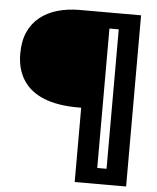

<svg xmlns="http://www.w3.org/2000/svg" viewBox="-56 -708 741 904"><g transform="rotate(5 315.0 -255.5)"><path d="M331 149V-202H316Q220 -202 155 -228Q90 -254 56.5 -305.5Q23 -357 23 -431Q23 -491 42.5 -534Q62 -577 97.5 -605Q133 -633 180.5 -646.5Q228 -660 284 -660H431V149ZM372 149V74H541V149ZM475 149V-660H574V149ZM353 -585V-660H561V-585Z"/></g></svg>

Font: Bricolage Grotesque 72pt SemiBold
Style: Regular
Weight: 600
Version: Version 1.001;gftools[0.9.33.dev8+g029e19f]